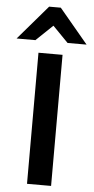

<svg xmlns="http://www.w3.org/2000/svg" viewBox="-103 -981 496 1017"><g transform="rotate(5 145.0 -472.5)"><path d="M81 0V-697H209V0ZM-41 -762 116 -945H178L331 -762H230L147.5 -846.5L59 -762Z"/></g></svg>

Font: Alatsi
Style: Regular
Weight: 400
Designer: Spyros Zevelakis, Eben Sorkin
Foundry: www.sorkintype.com
Version: Version 1.008; ttfautohint (v1.8.4.7-5d5b)